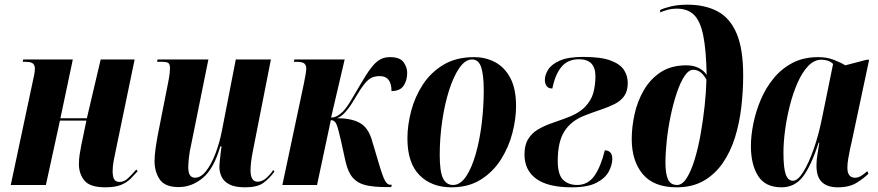

<svg xmlns="http://www.w3.org/2000/svg" viewBox="-20 -790 3751 820"><path d="M430 10Q364 10 340.5 -19Q317 -48 317 -89Q317 -109 320 -129Q323 -149 327 -169L349 -275H236L176 0H26L118 -433Q123 -456 126 -470.5Q129 -485 129 -498Q129 -510 121.5 -518Q114 -526 87 -526H77L79 -536H291L238 -285H351L410 -536H555L477 -160Q470 -128 465.5 -104Q461 -80 461 -59Q461 -38 467 -25.5Q473 -13 491 -13Q510 -13 527 -29Q544 -45 562 -66L568 -59Q555 -45 539.5 -28.5Q524 -12 498.5 -1Q473 10 430 10Z M1027 10Q983 10 959.5 -2.5Q936 -15 926.5 -35Q917 -55 917 -76Q917 -87 919 -105.5Q921 -124 923 -141Q925 -158 926 -165H921Q893 -69 846 -30Q799 9 743 9Q684 9 662 -24Q640 -57 640 -102Q640 -125 644.5 -156.5Q649 -188 654 -214L698 -437Q703 -462 704.5 -476Q706 -490 706 -498Q706 -513 700.5 -519.5Q695 -526 671 -526H651L653 -536H870L797 -175Q790 -146 787 -118.5Q784 -91 784 -77Q784 -52 791.5 -41.5Q799 -31 813 -31Q838 -31 860.5 -60Q883 -89 900.5 -135Q918 -181 928 -233L987 -536H1137L1060 -145Q1050 -95 1050 -63Q1050 -14 1080 -14Q1099 -14 1116 -28.5Q1133 -43 1147 -64L1152 -57Q1131 -28 1105 -9Q1079 10 1027 10Z M1630 9Q1577 9 1542.5 1Q1508 -7 1487.5 -30Q1467 -53 1456 -99L1436 -190Q1425 -239 1417.5 -258Q1410 -277 1393 -277L1334 0H1186L1278 -434Q1283 -458 1285.5 -474Q1288 -490 1288 -497Q1288 -511 1280 -518.5Q1272 -526 1245 -526H1235L1237 -536H1452L1394 -288Q1408 -288 1420.5 -295Q1433 -302 1445 -314Q1461 -331 1478 -359.5Q1495 -388 1519 -429Q1545 -474 1564.5 -499.5Q1584 -525 1602.5 -535.5Q1621 -546 1645 -546Q1688 -546 1703.5 -524.5Q1719 -503 1719 -479Q1719 -446 1703.5 -423.5Q1688 -401 1652 -401Q1652 -465 1602 -465Q1583 -465 1568 -458.5Q1553 -452 1536.5 -431.5Q1520 -411 1494 -367Q1475 -334 1456 -312.5Q1437 -291 1419 -285Q1483 -285 1518.5 -264Q1554 -243 1569 -189L1598 -92Q1614 -37 1624 -19Q1634 -1 1646 -1H1653L1651 9Z M1908 10Q1823 10 1771.5 -42Q1720 -94 1720 -199Q1720 -255 1736 -316Q1752 -377 1786 -429Q1820 -481 1874 -513.5Q1928 -546 2005 -546Q2054 -546 2094.5 -524.5Q2135 -503 2159.5 -457Q2184 -411 2184 -337Q2184 -283 2168.5 -222.5Q2153 -162 2119.5 -109Q2086 -56 2033.5 -23Q1981 10 1908 10ZM1915 0Q1946 0 1970.5 -36.5Q1995 -73 2012 -133Q2029 -193 2037.5 -264Q2046 -335 2046 -403Q2046 -470 2035 -503Q2024 -536 1996 -536Q1967 -536 1942 -500Q1917 -464 1898 -404.5Q1879 -345 1868.5 -272.5Q1858 -200 1858 -128Q1858 -57 1872 -28.5Q1886 0 1915 0Z M2422 10Q2320 10 2270 -26.5Q2220 -63 2220 -131Q2220 -171 2236 -196.5Q2252 -222 2277.5 -237Q2303 -252 2332.5 -262.5Q2362 -273 2390 -283Q2448 -303 2476.5 -331.5Q2505 -360 2514 -393.5Q2523 -427 2523 -464Q2523 -537 2453 -537Q2405 -537 2378 -504.5Q2351 -472 2339 -412Q2322 -412 2314.5 -422.5Q2307 -433 2307 -449Q2307 -470 2321 -492.5Q2335 -515 2370.5 -531Q2406 -547 2471 -547Q2547 -547 2588 -531.5Q2629 -516 2645 -491Q2661 -466 2661 -436Q2661 -401 2646 -380Q2631 -359 2605.5 -346Q2580 -333 2547 -322Q2514 -311 2478 -297Q2420 -275 2391 -230Q2362 -185 2362 -103Q2362 -45 2384.5 -22.5Q2407 0 2445 0Q2491 0 2518.5 -39Q2546 -78 2563 -148Q2577 -148 2586 -139.5Q2595 -131 2595 -111Q2595 -86 2580 -57.5Q2565 -29 2527.5 -9.5Q2490 10 2422 10Z M2870 10Q2772 10 2725 -46.5Q2678 -103 2678 -196Q2678 -247 2690 -302Q2702 -357 2729.5 -404.5Q2757 -452 2801.5 -481.5Q2846 -511 2911 -511Q2942 -511 2964.5 -499.5Q2987 -488 2998 -470Q2996 -576 2983.5 -638Q2971 -700 2944 -726.5Q2917 -753 2871 -753Q2849 -753 2831 -748Q2813 -743 2800 -737L2799 -747Q2814 -755 2845 -762.5Q2876 -770 2916 -770Q2991 -770 3044.5 -741.5Q3098 -713 3126 -647Q3154 -581 3154 -468Q3154 -401 3146 -332.5Q3138 -264 3119 -203Q3100 -142 3067 -94Q3034 -46 2985.5 -18Q2937 10 2870 10ZM2872 0Q2894 0 2913 -30Q2932 -60 2947 -109.5Q2962 -159 2972.5 -218.5Q2983 -278 2989.5 -338.5Q2996 -399 2997 -450Q2974 -492 2941 -492Q2921 -492 2903 -464.5Q2885 -437 2870 -392Q2855 -347 2844 -294Q2833 -241 2827.5 -188.5Q2822 -136 2822 -94Q2822 -50 2832.5 -25Q2843 0 2872 0Z M3318 10Q3248 10 3217.5 -39Q3187 -88 3187 -166Q3187 -211 3197.5 -262.5Q3208 -314 3229 -364Q3250 -414 3284 -455.5Q3318 -497 3365 -521.5Q3412 -546 3474 -546Q3511 -546 3541 -534.5Q3571 -523 3590 -511L3682 -535H3692L3618 -187Q3615 -175 3610.5 -154Q3606 -133 3602.5 -111.5Q3599 -90 3599 -74Q3599 -31 3632 -31Q3645 -31 3658 -39Q3671 -47 3684 -59L3689 -48Q3671 -30 3639.5 -10Q3608 10 3558 10Q3514 10 3490.5 -12Q3467 -34 3467 -83Q3467 -107 3471 -129.5Q3475 -152 3479 -180H3476Q3444 -81 3409 -35.5Q3374 10 3318 10ZM3367 -18Q3387 -18 3410.5 -55.5Q3434 -93 3455.5 -154.5Q3477 -216 3491 -287L3538 -517Q3526 -528 3513.5 -531.5Q3501 -535 3488 -535Q3457 -535 3431.5 -508Q3406 -481 3386.5 -437Q3367 -393 3353.5 -340Q3340 -287 3333 -234.5Q3326 -182 3326 -138Q3326 -74 3335.5 -46Q3345 -18 3367 -18Z"/></svg>

Font: Noto Serif Display ExtraCondensed ExtraBold
Style: Italic
Weight: 800
Width: 2
Italic angle: -12°
Designer: Monotype Design Team
Foundry: Monotype Imaging Inc.
Version: Version 2.009